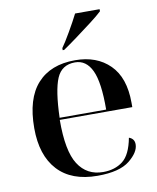

<svg xmlns="http://www.w3.org/2000/svg" viewBox="-86 -833 746 910"><g transform="rotate(-10 287.0 -378.0)"><path d="M310 10Q416 10 464.5 -29Q513 -68 513 -106Q513 -133 487 -142Q472 -62 434 -32.5Q396 -3 339 -3Q261 -3 219.5 -67.5Q178 -132 179 -282H528V-303Q528 -424 465.5 -486Q403 -548 299 -548Q181 -548 117 -477Q53 -406 53 -264Q53 -133 119 -61.5Q185 10 310 10ZM180 -292Q184 -423 208.5 -480.5Q233 -538 297 -538Q351 -538 378 -480.5Q405 -423 404 -292ZM250 -605H257Q285 -624 324.5 -653Q364 -682 400.5 -710Q437 -738 456 -756V-766H338Q321 -732 293.5 -684.5Q266 -637 250 -615Z"/></g></svg>

Font: Noto Serif Display Semi
Style: Regular
Weight: 600
Designer: Monotype Design Team
Foundry: Monotype Imaging Inc.
Version: Version 1.900